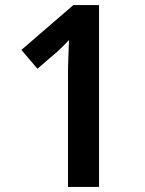

<svg xmlns="http://www.w3.org/2000/svg" viewBox="-20 -785 569 754"><path d="M369 -51H247V-495Q247 -524 248.5 -561Q250 -598 251 -628Q246 -622 232.5 -608.5Q219 -595 206 -583L127 -515L64 -589L268 -765H369Z"/></svg>

Font: Noto Sans Tamil UI SemiCondensed SemiBold
Style: Regular
Weight: 600
Width: 4
Designer: Jelle Bosma - Monotype Design Team
Foundry: Monotype Imaging Inc.
Version: Version 2.004; ttfautohint (v1.8.4.7-5d5b)